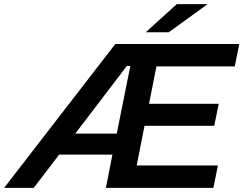

<svg xmlns="http://www.w3.org/2000/svg" viewBox="-79 -914 1184 934"><path d="M-59 0 482 -700H1085L1063 -591H682L646 -409H985L963 -302H624L586 -109H981L959 0H436L468 -162H209L85 0ZM555 -593H538L287 -264H489ZM630 -757 781 -894H931L742 -757Z"/></svg>

Font: Montserrat Thin SemiBold
Style: Italic
Weight: 600
Italic angle: -11.3°
Version: Version 9.000